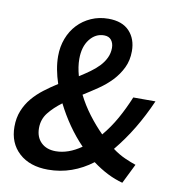

<svg xmlns="http://www.w3.org/2000/svg" viewBox="-77 -736 755 818"><g transform="rotate(10 300.0 -327.0)"><path d="M184 12Q105 12 58.5 -30.5Q12 -73 12 -144Q12 -182 24.5 -213Q37 -244 58 -269Q79 -294 106.5 -315Q134 -336 164 -355Q154 -385 148.5 -414.5Q143 -444 143 -472Q143 -513 156.5 -548.5Q170 -584 194.5 -610Q219 -636 253 -651Q287 -666 327 -666Q387 -666 418 -633Q449 -600 449 -547Q449 -507 433.5 -475Q418 -443 393.5 -417Q369 -391 337.5 -369.5Q306 -348 274 -328Q295 -286 324 -247.5Q353 -209 386 -176Q418 -214 443 -258.5Q468 -303 489 -354H585Q556 -288 522 -231.5Q488 -175 446 -124Q473 -104 500 -92Q527 -80 548 -73L506 12Q441 -5 375 -54Q333 -22 285 -5Q237 12 184 12ZM234 -476Q234 -442 245 -403Q269 -418 290.5 -433.5Q312 -449 328 -466Q344 -483 353.5 -503Q363 -523 363 -546Q363 -566 352.5 -579.5Q342 -593 321 -593Q284 -593 259 -561Q234 -529 234 -476ZM203 -71Q257 -71 313 -110Q278 -146 248.5 -188.5Q219 -231 196 -277Q161 -251 138.5 -222.5Q116 -194 116 -156Q116 -117 139.5 -94Q163 -71 203 -71Z"/></g></svg>

Font: Source Code Pro Semibold
Style: Italic
Weight: 600
Italic angle: -11°
Monospace: yes
Designer: Paul D. Hunt, Teo Tuominen
Foundry: Adobe Systems Incorporated
Version: Version 1.050;PS 1.000;hotconv 16.6.51;makeotf.lib2.5.65220